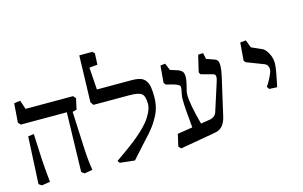

<svg xmlns="http://www.w3.org/2000/svg" viewBox="-83 -854 1698 1075"><g transform="rotate(-15 766.5 -316.5)"><path d="M340.8 -429.7 354 -414.6 340.3 -351.6 315.9 -345.2 325.7 -132.3Q329.1 -59.1 338.4 -3.4L292 4.9L274.9 -7.3L283.7 -351.6H17.1L3.9 -366.2L12.2 -476.6L48.3 -481.4L65.4 -429.7ZM26.4 -3.9 40 -277.3 73.7 -281.7 80.6 -132.3Q84 -76.7 91.8 0L43.5 7.8Z M582.5 7.8 497.1 -1.5 487.3 -14.6 548.8 -58.1Q575.7 -77.1 596.9 -93.8Q618.2 -110.4 645.5 -135Q672.9 -159.7 690.9 -181.9Q709 -204.1 721.9 -230.5Q734.9 -256.8 734.9 -279.8Q734.9 -324.7 717.3 -338.9Q699.7 -353 647.5 -353H438.5L425.8 -371.1L433.6 -641.1L508.3 -641.6L521 -630.4L518.1 -564.5L470.7 -560.1L479.5 -431.2H677.7Q710.4 -431.2 730 -425Q749.5 -418.9 760.7 -402.8Q772 -386.7 775.6 -364.5Q779.3 -342.3 779.3 -304.7Q779.3 -285.2 775.6 -265.4Q772 -245.6 766.6 -230Q761.2 -214.4 751.2 -196.3Q741.2 -178.2 733.6 -166.5Q726.1 -154.8 712.6 -137.9Q699.2 -121.1 691.9 -113Q684.6 -105 670.2 -89.4Q655.8 -73.7 651.4 -68.8Z M1049.8 -105Q1062 -107.4 1072 -115.5Q1082 -123.5 1085.4 -133.8L1138.7 -299.8Q1144.5 -316.9 1144 -327.1Q1144 -335.4 1140.4 -339.4Q1136.7 -343.3 1128.9 -345.2L1061 -363.8L1054.7 -376.5L1077.6 -472.7L1106.4 -474.1L1113.8 -438.5L1159.7 -422.4Q1171.4 -418.5 1176.8 -409.2Q1182.1 -399.9 1182.1 -381.8Q1182.1 -361.3 1173.8 -322.3L1122.6 -98.6Q1114.7 -66.9 1098.6 -48.8Q1082.5 -30.8 1053.2 -25.9L849.6 9.8L836.9 -4.9L853 -74.2L940.4 -87.9L932.1 -182.1Q928.7 -218.8 928.7 -257.3Q928.7 -269 933.3 -291.3Q938 -313.5 938 -320.3Q938 -330.6 929.2 -335.9Q920.4 -341.3 903.3 -346.7L858.4 -358.4L849.6 -370.1L857.9 -468.8L886.2 -471.7L902.3 -431.2L935.5 -420.9Q947.3 -417.5 951.4 -415.5Q955.6 -413.6 963.6 -408.2Q971.7 -402.8 974.9 -393.8Q978 -384.8 978 -371.6Q978 -355.5 972.7 -333L961.9 -288.6Q960.4 -278.3 960.4 -270.5Q960.4 -217.8 993.2 -96.2Z M1402.3 -199.2Q1407.2 -206.1 1414.3 -217.3Q1421.4 -228.5 1433.1 -252.9Q1444.8 -277.3 1444.8 -289.6Q1444.8 -318.8 1417 -327.1L1323.2 -363.3L1314.5 -374.5L1322.8 -477.5L1356 -481L1373 -436L1427.2 -412.1Q1446.8 -406.2 1463.4 -377.2Q1480 -348.1 1480 -316.9Q1480 -304.7 1477.5 -286.6Q1475.1 -268.6 1472.7 -256.8L1470.2 -245.6Q1469.2 -234.9 1457.5 -182.1L1411.6 -184.6Z"/></g></svg>

Font: Neuton
Style: Regular
Weight: 400
Designer: Brian M Zick
Version: Version 1.3